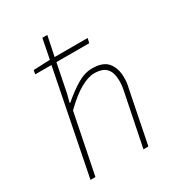

<svg xmlns="http://www.w3.org/2000/svg" viewBox="-173 -832 869 942"><g transform="rotate(-30 262.0 -361.0)"><path d="M64 0 180 -584H88L92 -606L186 -610L208 -722H236L213 -610H400L394 -584H208L176 -424L164 -378H168Q216 -419 258.5 -444.5Q301 -470 344 -470Q406 -470 432 -437.5Q458 -405 458 -354Q458 -336 456.5 -323.5Q455 -311 450 -290L392 0H364L422 -286Q427 -309 428.5 -322Q430 -335 430 -350Q430 -397 409 -420.5Q388 -444 340 -444Q307 -444 262 -419Q217 -394 160 -338L92 0Z"/></g></svg>

Font: Source Sans 3 ExtraLight ExtraLight
Style: Italic
Weight: 250
Italic angle: -11°
Version: Version 3.052;hotconv 1.1.0;makeotfexe 2.6.0